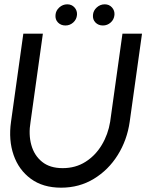

<svg xmlns="http://www.w3.org/2000/svg" viewBox="-20 -856 710 889"><path d="M263 13Q179 13 123 -28Q67 -69 43 -138.2Q19 -207.5 31 -292L88 -700H178.5L121.5 -292Q111.5 -233.5 125 -184.8Q138.5 -136 174.8 -106.8Q211 -77.5 270 -77.5Q330 -77.5 376 -106.8Q422 -136 451.2 -184.8Q480.5 -233.5 490 -292L547 -700H637.5L580.5 -292Q568.5 -207.5 525.2 -138.2Q482 -69 414.5 -28Q347 13 263 13ZM283 -738Q262 -738 248.5 -751.8Q235 -765.5 237 -787Q238.5 -807 254.5 -821.5Q270.5 -836 291.5 -836Q312 -836 325 -821.5Q338 -807 336.5 -787Q334.5 -765.5 319 -751.8Q303.5 -738 283 -738ZM456.5 -738Q435.5 -738 422 -751.8Q408.5 -765.5 410.5 -787Q412 -807 428 -821.5Q444 -836 465 -836Q485.5 -836 498.5 -821.5Q511.5 -807 510 -787Q508 -765.5 492.5 -751.8Q477 -738 456.5 -738Z"/></svg>

Font: Urbanist Medium
Style: Italic
Weight: 500
Italic angle: -8°
Designer: Corey Hu
Foundry: Corey Hu
Version: Version 1.330; ttfautohint (v1.8.4.7-5d5b)